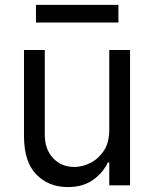

<svg xmlns="http://www.w3.org/2000/svg" viewBox="-20 -747 621 774"><path d="M457.4 -656.2H125V-727.3H457.4ZM252.8 7.1Q176.1 7.1 126.4 -43.7Q76.7 -94.5 76.7 -198.9V-545.5H160.5V-204.5Q160.5 -144.9 194.1 -109.4Q227.6 -73.9 279.8 -73.9Q311.1 -73.9 343.6 -89.8Q376.1 -105.8 398.3 -138.8Q420.5 -171.9 420.5 -223V-545.5H504.3V0H420.5V-92.3H414.8Q395.6 -50.8 355.1 -21.8Q314.6 7.1 252.8 7.1Z"/></svg>

Font: Linik Sans
Style: Regular
Weight: 400
Designer: Rasmus Andersson (font), Marc Monis (original base), Kil Hyung-jin (Pretendard portions), Cristiano Sobral (main changes
Foundry: rsms
Version: Version 3.018;May 31, 2022;FontCreator 14.0.0.2814 64-bit; t